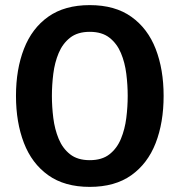

<svg xmlns="http://www.w3.org/2000/svg" viewBox="-20 -717 702 751"><path d="M42.5 -342Q42.5 -446 73.8 -526.2Q105 -606.5 169 -651.8Q233 -697 331 -697Q430 -697 494 -651.2Q558 -605.5 589 -525.5Q620 -445.5 620 -342Q620 -237.5 588.8 -157.2Q557.5 -77 493.5 -31.5Q429.5 14 331 14Q232.5 14 168.5 -31.8Q104.5 -77.5 73.5 -158Q42.5 -238.5 42.5 -342ZM183 -342Q183 -299.5 188.5 -255.5Q194 -211.5 209.5 -174Q225 -136.5 254.2 -113.5Q283.5 -90.5 331 -90.5Q379 -90.5 408.2 -113.5Q437.5 -136.5 453 -174Q468.5 -211.5 474 -255.5Q479.5 -299.5 479.5 -342Q479.5 -384.5 474 -428.5Q468.5 -472.5 453 -509.5Q437.5 -546.5 408.2 -569.5Q379 -592.5 331 -592.5Q283.5 -592.5 254.2 -569.5Q225 -546.5 209.5 -509.5Q194 -472.5 188.5 -428.5Q183 -384.5 183 -342Z"/></svg>

Font: Signika SC SemiBold
Style: Regular
Weight: 600
Designer: Anna Giedryś
Foundry: Anna Giedryś
Version: Version 2.000; ttfautohint (v1.8.3) -l 8 -r 50 -G 200 -x 9 -